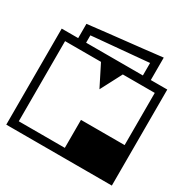

<svg xmlns="http://www.w3.org/2000/svg" viewBox="-161 -717 814 838"><g transform="rotate(30 246.0 -298.5)"><path d="M266 0Q266 0 266 0Q266 0 266 0Q266 0 266 0Q266 0 266 0Q266 0 266 0Q266 0 266 0Q264 0 242.5 0Q221 0 188.5 0Q156 0 120 0Q84 0 52 0Q20 0 0 0Q-20 0 -20 0Q-20 0 -20 0Q-20 0 -20 0Q-20 0 -20 0V-258H20V-40Q20 -40 20 -40Q20 -40 20 -40Q20 -40 20 -40Q20 -40 37.5 -40Q55 -40 78 -40Q101 -40 118.5 -40Q136 -40 136 -40Q136 -40 136 -40Q136 -40 136 -40Q136 -40 136 -40Q136 -40 136 -40Q136 -40 136 -40Q136 -40 153.5 -40Q171 -40 194 -40Q217 -40 234.5 -40Q252 -40 252 -40Q252 -40 252 -40Q252 -40 252 -40Q252 -40 252 -42.5Q252 -45 252 -57.5Q252 -70 252 -99Q252 -128 252 -181Q252 -181 252 -181Q252 -181 252 -181Q252 -181 252 -181Q252 -181 252 -181Q252 -181 252 -181Q252 -181 274.2 -181Q296.5 -181 329.2 -181Q362 -181 394.8 -181Q427.5 -181 449.8 -181Q472 -181 472 -181Q472 -181 472 -181Q472 -181 472 -181Q472 -181 472 -181Q472 -181 472 -181Q472 -181 472 -181Q472 -181 472 -197Q472 -213 472 -236.5Q472 -260 472 -283.5Q472 -307 472 -323Q472 -339 472 -339Q472 -339 472 -339Q472 -339 472 -339Q472 -339 472 -339Q472 -339 472 -339Q472 -339 472 -339H512V0Q512 0 494.8 0Q477.5 0 450 0Q422.5 0 391.2 0Q360 0 332 0Q304 0 285.8 0Q267.5 0 266 0Q266 0 266 0Q266 0 266 0Q266 0 266 0Q266 0 266 0ZM-20 -235Q-20 -235 -20 -253Q-20 -271 -20 -299.2Q-20 -327.5 -20 -359.5Q-20 -391.5 -20 -419.8Q-20 -448 -20 -466Q-20 -484 -20 -484Q-20 -484 -20 -484Q-20 -484 -20 -484Q-20 -484 -20 -484Q-20 -484 -0.2 -484Q19.5 -484 51 -484Q82.5 -484 117.5 -484Q152.5 -484 184 -484Q215.5 -484 235.2 -484Q255 -484 255 -484Q255 -484 255 -484Q255 -484 255 -484Q255 -484 255 -484Q255 -484 255 -484Q255 -484 255 -484Q255 -484 255 -484Q255 -484 255 -484Q255 -484 255 -484Q255 -484 255 -484Q255 -478.5 255 -465Q255 -451.5 255 -434Q255 -416.5 255 -398Q255 -379.5 255 -363.2Q255 -347 255 -337Q255 -337 246.8 -353.2Q238.5 -369.5 228 -390.5Q217.5 -411.5 209.2 -427.8Q201 -444 201 -444Q201 -444 182.8 -444Q164.5 -444 137.5 -444Q110.5 -444 83.5 -444Q56.5 -444 38.2 -444Q20 -444 20 -444Q20 -444 20 -444Q20 -444 20 -444Q20 -444 20 -444Q20 -444 20 -444Q20 -444 20 -444Q20 -444 20 -444Q20 -444 20 -444Q20 -444 20 -444Q20 -444 20 -444Q20 -444 20 -444Q20 -444 20 -444Q20 -444 20 -423Q20 -402 20 -370.8Q20 -339.5 20 -308.2Q20 -277 20 -256Q20 -235 20 -235ZM512 -283H472Q472 -283 472 -283Q472 -283 472 -283Q472 -283 472 -283Q472 -283 472 -283Q472 -283 472 -284.5Q472 -286 472 -293.2Q472 -300.5 472 -317.5Q472 -334.5 472 -365Q472 -395.5 472 -444Q472 -444 472 -444Q472 -444 472 -444Q472 -444 472 -444Q472 -444 472 -444Q472 -444 460.2 -444Q448.5 -444 430.2 -444Q412 -444 391.5 -444Q371 -444 352.8 -444Q334.5 -444 322.8 -444Q311 -444 311 -444Q311 -444 302.5 -427.8Q294 -411.5 283 -390.5Q272 -369.5 263.5 -353.2Q255 -337 255 -337Q255 -337 255 -337Q255 -337 255 -337Q255 -337 255 -337Q255 -337 252.8 -353.2Q250.5 -369.5 247.8 -390.5Q245 -411.5 242.8 -427.8Q240.5 -444 240.5 -444Q240.5 -444 240.5 -448Q240.5 -452 240.5 -458Q240.5 -464 240.5 -470Q240.5 -476 240.5 -480Q240.5 -484 240.5 -484Q240.5 -484 240.5 -484Q240.5 -484 240.5 -484Q240.5 -484 240.5 -484Q240.5 -484 240.5 -484Q240.5 -484 260 -484Q279.5 -484 310.5 -484Q341.5 -484 376.2 -484Q411 -484 442 -484Q473 -484 492.5 -484Q512 -484 512 -484Q512 -484 512 -484Q512 -484 512 -484Q512 -484 512 -484Q512 -484 512 -484Q512 -484 512 -484Q512 -484 512 -484Q512 -484 512 -484Q512 -484 512 -484Q512 -484 512 -484Q512 -484 512 -484Q512 -484 512 -484Q512 -484 512 -484Q512 -484 512 -469.5Q512 -455 512 -432Q512 -409 512 -383.5Q512 -358 512 -335Q512 -312 512 -297.5Q512 -283 512 -283ZM63 -464Q63 -466 63 -470Q63 -474 63 -483.2Q63 -492.5 63 -510Q63 -527.5 63 -556Q63 -556 63 -556Q63 -556 63 -556Q63 -556 89.5 -559Q116 -562 157.5 -566.8Q199 -571.5 246 -576.5Q293 -581.5 334.5 -586.2Q376 -591 402.5 -594Q429 -597 429 -597Q429 -597 429 -597Q429 -597 429 -597Q429 -568 429 -547.5Q429 -527 429 -512.8Q429 -498.5 429 -489.2Q429 -480 429 -474Q429 -468 429 -464H389Q389 -471 389 -477.2Q389 -483.5 389 -491.8Q389 -500 389 -513Q389 -526 389 -547Q389 -547 389 -547Q389 -547 389 -547Q389 -547 368.2 -545Q347.5 -543 315 -540.2Q282.5 -537.5 246 -534Q209.5 -530.5 177 -527.8Q144.5 -525 123.8 -523Q103 -521 103 -521Q103 -521 103 -521Q103 -521 103 -521Q103 -506 103 -497Q103 -488 103 -480.8Q103 -473.5 103 -464Z"/></g></svg>

Font: Honk
Style: Regular
Weight: 400
Designer: Noopur Datye & Yesha Goshar
Foundry: Ek Type
Version: Version 1.000